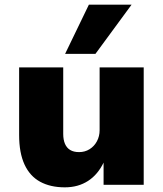

<svg xmlns="http://www.w3.org/2000/svg" viewBox="-20 -792 700 823"><path d="M258 11Q196 11 152 -13Q108 -37 85 -87Q62 -137 62 -213V-503H251V-218Q251 -193 258.5 -175.5Q266 -158 281 -149Q296 -140 319 -140Q344 -140 364 -152.5Q384 -165 395.5 -186.5Q407 -208 407 -234V-503H596V0H424V-97H425Q400 -44 357.5 -16.5Q315 11 258 11ZM259 -561 361 -772H544L389 -561Z"/></svg>

Font: Nunito Sans 8pt Black
Style: Regular
Weight: 900
Version: Version 3.101;gftools[0.9.27]